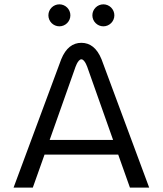

<svg xmlns="http://www.w3.org/2000/svg" viewBox="-20 -853 740 873"><path d="M300 -783.3C300 -810.8 277.5 -833.3 250 -833.3C222.5 -833.3 200 -810.8 200 -783.3C200 -755.8 222.5 -733.3 250 -733.3C277.5 -733.3 300 -755.8 300 -783.3ZM500 -783.3C500 -810.8 477.5 -833.3 450 -833.3C422.5 -833.3 400 -810.8 400 -783.3C400 -755.8 422.5 -733.3 450 -733.3C477.5 -733.3 500 -755.8 500 -783.3ZM350 -658.3C310.8 -658.3 279.2 -635 258.3 -583.3L41.7 0H129.2L182.5 -150H517.5L570.8 0H658.3L441.7 -583.3C420.8 -635 389.2 -658.3 350 -658.3ZM205.8 -216.7 320.8 -541.7C320.8 -541.7 333.3 -583.3 350 -583.3C366.7 -583.3 379.2 -541.7 379.2 -541.7L494.2 -216.7Z"/></svg>

Font: BoonHome
Style: Book
Weight: 400
Designer: Sungsit Sawaiwan
Foundry: Sungsit Sawaiwan
Version: Version 0.2